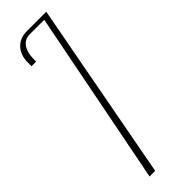

<svg xmlns="http://www.w3.org/2000/svg" viewBox="-303 -913 919 919"><g transform="rotate(-45 156.5 -453.5)"><path d="M70.3 -772.5V-788.1C70.3 -842.8 92.8 -886.7 140.6 -886.7H239.3L65.4 0H103.5L273.4 -907.2H242.2H141.6C79.1 -907.2 39.1 -863.3 39.1 -797.9V-787.1V-772.5Z"/></g></svg>

Font: Caledo
Style: Light
Weight: 300
Designer: BSozoo
Foundry: BSozoo
Version: Version 002.000